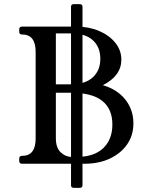

<svg xmlns="http://www.w3.org/2000/svg" viewBox="-20 -788 712 924"><path d="M321.8 -755Q321.8 -768 334.8 -768H364Q377 -768 377 -755V103Q377 116 364 116H334.8Q321.8 116 321.8 103ZM86.5 0Q72.5 0 72.5 -13V-25Q72.5 -38 86.5 -38Q151.5 -38 151.5 -121V-539Q151.5 -622 86.5 -622Q72.5 -622 72.5 -635V-647Q72.5 -660 86.5 -660H347Q408 -660 457 -639Q506 -618 535 -582Q564 -546 564 -501Q564 -423 475 -378Q544 -358 583 -309Q622 -260 622 -194Q622 -137 592 -93.5Q562 -50 509 -25Q456 0 387 0ZM327 -32.8H349Q432.5 -32.8 476.6 -74.8Q520.8 -116.8 520.8 -188.8Q520.8 -264 471.6 -302.9Q422.5 -341.8 320 -341.8H248.8V-123Q248.8 -77.2 272 -55Q295.2 -32.8 327 -32.8ZM248.8 -382H319Q389.5 -382 426.1 -415.4Q462.8 -448.8 462.8 -504.8Q462.8 -561.5 426.8 -594.4Q390.8 -627.2 322 -627.2H248.8Z"/></svg>

Font: Young Serif Light
Style: Regular
Weight: 300
Designer: Bastien Sozeau
Foundry: NBR — Bastien Sozeau
Version: Version 5.001